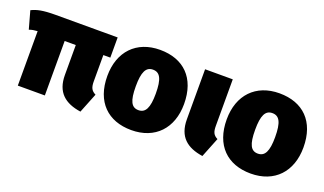

<svg xmlns="http://www.w3.org/2000/svg" viewBox="-76 -985 2354 1395"><g transform="rotate(20 1101.5 -288.0)"><path d="M653 -421V-577H175C73 -577 30 -566 -11 -546L27 -409C50 -417 64 -419 91 -421V0H300V-421H386V-190C386 -56 460 4 583 22L644 -131C610 -148 599 -170 599 -218V-421Z M975 -598C792 -598 678 -477 678 -289C678 -89 794 22 975 22C1159 22 1272 -99 1272 -287C1272 -488 1157 -598 975 -598ZM975 -445C1029 -445 1053 -402 1053 -287C1053 -178 1029 -132 975 -132C921 -132 898 -175 898 -289C898 -399 921 -445 975 -445Z M1543 -577H1329V-190C1329 -56 1403 4 1526 22L1587 -131C1553 -148 1543 -170 1543 -218Z M1898 -598C1715 -598 1601 -477 1601 -289C1601 -89 1717 22 1898 22C2082 22 2195 -99 2195 -287C2195 -488 2080 -598 1898 -598ZM1898 -445C1952 -445 1976 -402 1976 -287C1976 -178 1952 -132 1898 -132C1844 -132 1821 -175 1821 -289C1821 -399 1844 -445 1898 -445Z"/></g></svg>

Font: Glow Sans SC Normal Heavy
Style: Regular
Weight: 900
Designer: Ryoko NISHIZUKA (kana, bopomofo & ideographs); Paul D. Hunt (Latin, Greek & Cyrillic); Sandoll Communications, Soo-young
Version: Version 0.93